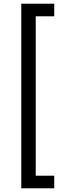

<svg xmlns="http://www.w3.org/2000/svg" viewBox="-20 -852 365 1037"><path d="M95 -832V165H273V97H173V-764H273V-832Z"/></svg>

Font: Noto Sans Devanagari UI Condensed
Style: Regular
Weight: 400
Width: 3
Designer: Jelle Bosma - Monotype Design Team
Foundry: Monotype Imaging Inc.
Version: Version 2.003